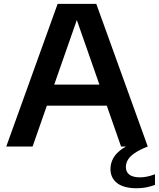

<svg xmlns="http://www.w3.org/2000/svg" viewBox="-20 -760 824 996"><path d="M12.5 0 279 -740H479.5L746.5 0H608L370.5 -679H386.5L149 0ZM188 -212 220 -321H538L570 -212ZM689.5 216.5Q621.5 216.5 587.2 189.5Q553 162.5 553 116.5Q553 87 567.8 60.2Q582.5 33.5 616.8 10.2Q651 -13 710.5 -32.5L746.5 0Q702.5 17.5 677.8 34.8Q653 52 643 69.8Q633 87.5 633 106.5Q633 132 651.2 146Q669.5 160 707 160Q724 160 742.2 156.2Q760.5 152.5 784 144V199Q763 207 739.8 211.8Q716.5 216.5 689.5 216.5Z"/></svg>

Font: Encode Sans SemiExpanded SemiBold
Style: Regular
Weight: 600
Width: 6
Designer: Multiple Designers
Foundry: Impallari Type
Version: Version 3.002